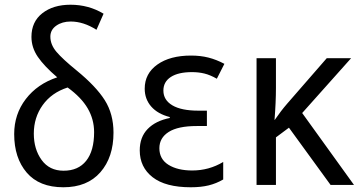

<svg xmlns="http://www.w3.org/2000/svg" viewBox="-20 -782 1540 812"><path d="M40 -215Q40 -299 89 -363Q138 -427 222 -455Q167 -502 140 -541.5Q113 -581 113 -626Q113 -690 159 -726Q205 -762 278 -762Q355 -762 418 -724L388 -656Q333 -691 279 -691Q243 -691 218 -673.5Q193 -656 193 -627Q193 -593 219 -562.5Q245 -532 304 -484Q386 -417 423 -358.5Q460 -300 460 -221Q460 -117 404.5 -53.5Q349 10 248 10Q146 10 93 -52Q40 -114 40 -215ZM378 -223Q378 -277 351 -323.5Q324 -370 266 -412Q198 -390 160.5 -337.5Q123 -285 123 -217Q123 -151 156 -105.5Q189 -60 249 -60Q311 -60 344.5 -102Q378 -144 378 -223Z M571 -146Q571 -202 604.5 -236.5Q638 -271 698 -283V-287Q647 -300 619.5 -331.5Q592 -363 592 -407Q592 -471 645.5 -509Q699 -547 788 -547Q828 -547 861.5 -538.5Q895 -530 929 -512L897 -449Q869 -465 844.5 -471Q820 -477 792 -477Q734 -477 702.5 -456.5Q671 -436 671 -399Q671 -359 709 -336.5Q747 -314 819 -314H855V-249H812Q733 -249 693.5 -224Q654 -199 654 -155Q654 -109 692.5 -85Q731 -61 793 -61Q864 -61 924 -97V-23Q895 -6 862.5 2Q830 10 787 10Q680 10 625.5 -32.5Q571 -75 571 -146Z M1065 -536H1147V-410Q1147 -350 1141 -275H1142Q1168 -313 1194 -343L1362 -536H1465L1258 -304L1477 0H1378L1202 -242L1147 -201V0H1065Z"/></svg>

Font: Noto Sans Mono UI Cond
Style: Regular
Weight: 400
Width: 3
Monospace: yes
Designer: Monotype Design team
Foundry: Monotype Imaging Inc.
Version: Version 1.000